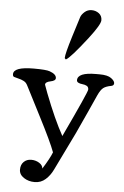

<svg xmlns="http://www.w3.org/2000/svg" viewBox="-86 -872 705 1091"><g transform="rotate(5 266.5 -326.5)"><path d="M389.2 -668.9Q295.9 -548.3 270 -535.2L263.2 -542V-544.4Q263.2 -566.9 294.2 -667.2Q325.2 -767.6 330.3 -782.5Q335.4 -797.4 352.3 -812.3Q369.1 -827.1 392.3 -827.1Q415.5 -827.1 433.6 -813.5Q451.7 -799.8 451.7 -774.9Q451.7 -750 389.2 -668.9ZM288.1 -100.1Q411.6 -361.3 411.6 -376Q411.6 -390.6 400.9 -396.5Q390.1 -402.3 377.4 -403.3Q343.3 -406.7 343.3 -423.3Q343.3 -467.8 448.2 -467.8H467.8Q514.6 -467.8 534.9 -452.6Q555.2 -437.5 555.2 -424.3Q555.2 -411.1 540.5 -408.2Q510.3 -402.8 495.4 -391.4Q480.5 -379.9 466.3 -349.1Q452.1 -318.4 418.9 -244.1Q385.7 -169.9 363.3 -123L258.3 92.8Q241.7 127.9 215.6 151.1Q189.5 174.3 153.8 174.3Q118.2 174.3 91.6 156.5Q64.9 138.7 64.9 110.6Q64.9 82.5 81.8 66.2Q98.6 49.8 124 49.8Q149.4 49.8 169.7 62.5Q189.9 75.2 190.9 93.8Q230 31.7 243.2 -2.9Q222.7 -59.6 149.7 -201.4Q76.7 -343.3 68.8 -359.6Q61 -376 55.4 -382.3Q49.8 -388.7 41 -393.1Q32.2 -397.5 26.4 -399.4Q20.5 -401.4 7.3 -404.8Q-5.9 -408.2 -13.9 -410.6Q-22 -413.1 -22 -425.8Q-22 -467.8 93.3 -467.8Q164.1 -467.8 184.1 -460.4Q222.7 -446.8 222.7 -424.3Q222.7 -409.2 193.6 -403.6Q164.6 -397.9 164.6 -382.3Q164.6 -380.4 181.6 -335.9Q237.8 -190.4 288.1 -100.1Z"/></g></svg>

Font: Corben
Style: Regular
Weight: 400
Designer: vernon adams
Foundry: vernon adams
Version: Version 1.101